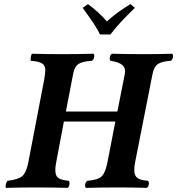

<svg xmlns="http://www.w3.org/2000/svg" viewBox="-20 -907 857 929"><path d="M289.1 -318.8 252 -122.1Q242.7 -76.2 253.4 -56.2Q264.2 -36.1 312 -32.2Q317.9 -27.8 316.2 -15.1Q314.5 -2.4 306.2 2Q230 0 160.2 0H144Q83 0 8.8 2Q5.4 -3.4 8.3 -15.4Q11.2 -27.3 16.1 -32.2Q68.8 -38.1 88.1 -55.2Q107.4 -72.3 117.2 -122.1L193.8 -522Q199.2 -555.2 199.2 -565.9Q199.2 -589.8 184.1 -599.9Q168.9 -609.9 128.9 -612.8Q127.4 -621.1 129.4 -632.3Q131.3 -643.6 134.8 -647Q205.1 -645 276.9 -645H286.1Q354 -645 432.1 -647Q438 -642.6 435.5 -629.9Q433.1 -617.2 424.8 -612.8Q380.4 -610.4 360.6 -597.9Q340.8 -585.4 334 -549.8L298.8 -367.2H547.9L584 -549.8Q589.4 -575.7 572.8 -591.3Q556.2 -606.9 515.1 -612.8Q509.3 -617.2 511.5 -629.9Q513.7 -642.6 522 -647Q598.1 -645 669.9 -645H686Q744.6 -645 813 -647Q818.8 -642.6 816.7 -629.9Q814.5 -617.2 806.2 -612.8Q764.2 -610.4 744.4 -597.4Q724.6 -584.5 717.8 -547.9L633.8 -122.1Q624.5 -76.2 636.2 -55.7Q647.9 -35.2 695.8 -32.2Q701.7 -27.8 700 -15.1Q698.2 -2.4 689.9 2Q623.5 0 560.1 0H543.9Q474.1 0 396 2Q390.1 -2.4 392.3 -15.1Q394.5 -27.8 402.8 -32.2Q454.6 -36.6 472.2 -53.7Q489.7 -70.8 500 -122.1L538.1 -318.8ZM514.2 -740.2H463.9Q459 -750 453.9 -759.3Q448.7 -768.6 441.9 -779.5Q435.1 -790.5 430.7 -797.1Q426.3 -803.7 417.2 -816.7Q408.2 -829.6 405.5 -833.5Q402.8 -837.4 392.1 -852.3Q381.3 -867.2 379.9 -869.1L405.8 -887.2Q460.4 -846.7 497.1 -803.2Q515.6 -820.3 535.9 -835.9Q556.2 -851.6 570.1 -860.8Q584 -870.1 610.8 -887.2L632.8 -869.1Q555.7 -795.4 514.2 -740.2Z"/></svg>

Font: Common Serif
Style: Bold Italic
Weight: 700
Italic angle: -12°
Designer: Philipp H. Poll, Khaled Hosny
Foundry: Stefan Peev, Context Ltd.
Version: Version 1.026